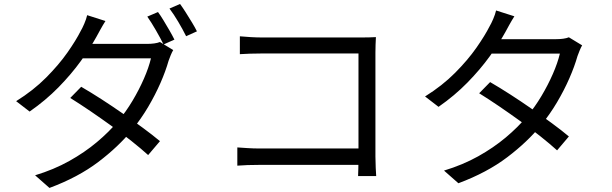

<svg xmlns="http://www.w3.org/2000/svg" viewBox="-20 -866 3040 954"><path d="M765 -806.2Q778 -788.8 792.8 -764.2Q807.7 -739.7 822.1 -714.7Q836.5 -689.7 846.7 -669.2L792.6 -645.1Q777.8 -675.5 754.8 -715.3Q731.9 -755.1 711.9 -783.5ZM874.6 -846.3Q888.2 -827.9 903.8 -803Q919.5 -778.1 934.4 -753.6Q949.3 -729.1 958.5 -710.3L904.8 -686.1Q888.5 -719 865.9 -757.3Q843.3 -795.5 822.1 -823.5ZM383.5 -434.8Q431.5 -406.9 484.5 -372.8Q537.4 -338.6 590 -302Q642.6 -265.5 690.4 -230.4Q738.2 -195.3 774.8 -164.6L716.1 -95.6Q681.7 -126.8 634.6 -164.2Q587.6 -201.7 534.4 -240.1Q481.1 -278.5 428.3 -314.5Q375.4 -350.4 329.1 -379.3ZM840.7 -617.3Q834.4 -606.8 828.1 -591.4Q821.9 -576 817.6 -563.9Q803.2 -513 777.4 -453.9Q751.6 -394.9 716.3 -335Q681 -275.2 636.6 -220.6Q568.8 -137.3 468.4 -61.2Q368 14.9 225.8 67.8L154.4 5Q247.7 -23.3 324.1 -66Q400.5 -108.6 461.4 -159.8Q522.3 -210.9 566.9 -264.4Q605.9 -310.8 638.5 -365.5Q671.2 -420.3 695.1 -475.1Q719.1 -530 730.1 -576.2H359.5L391.5 -647.9H709.4Q729.5 -647.9 746.3 -650.2Q763.1 -652.5 774.8 -657.3ZM504 -761.6Q491.5 -742 479.1 -719.6Q466.7 -697.2 459.2 -683.2Q429.3 -628.8 381.9 -563.1Q334.5 -497.5 270.8 -432.3Q207 -367.2 127.2 -311.7L60.2 -363.3Q146.2 -417 209.4 -480.7Q272.6 -544.4 315.3 -605.3Q357.9 -666.2 380.9 -711.9Q388.8 -725 398.8 -748.2Q408.8 -771.4 413.1 -790.6Z M1171.8 -685.6Q1196.9 -683.2 1227.1 -681.5Q1257.3 -679.8 1281.2 -679.8H1773.5Q1792 -679.8 1812.6 -680.2Q1833.1 -680.6 1847.8 -681.6Q1846.8 -664.8 1846.1 -643.4Q1845.4 -622 1845.4 -604.4V-87.8Q1845.4 -61 1846.9 -31.8Q1848.4 -2.7 1849.2 8.7H1759.2Q1759.6 -2.7 1760.4 -27.5Q1761.2 -52.4 1761.2 -79.2V-600.3H1281.8Q1253.9 -600.3 1221.6 -599.3Q1189.3 -598.3 1171.8 -596.9ZM1159.2 -133.5Q1178.4 -132.2 1208.8 -130.2Q1239.1 -128.2 1269.8 -128.2H1806.1V-46.8H1272.4Q1242 -46.8 1210.7 -45.8Q1179.5 -44.7 1159.2 -42.9Z M2415.3 -458.1Q2463.3 -430.3 2516.3 -396.1Q2569.2 -362 2621.8 -325.4Q2674.5 -288.9 2722.2 -253.8Q2770 -218.7 2806.6 -188L2748 -118.9Q2713.5 -150.2 2666.5 -187.6Q2619.4 -225.1 2566.2 -263.5Q2512.9 -301.9 2460.1 -337.9Q2407.2 -373.8 2360.9 -402.6ZM2872.5 -640.7Q2866.2 -630.1 2860 -614.7Q2853.7 -599.3 2849.4 -587.3Q2835 -536.4 2809.2 -477.3Q2783.4 -418.2 2748.1 -358.4Q2712.8 -298.6 2668.4 -244Q2600.7 -160.7 2500.2 -84.6Q2399.8 -8.5 2257.7 44.5L2186.2 -18.4Q2279.5 -46.7 2355.9 -89.3Q2432.3 -132 2493.2 -183.1Q2554.1 -234.3 2598.7 -287.8Q2637.7 -334.1 2670.3 -388.9Q2703 -443.7 2726.9 -498.5Q2750.9 -553.4 2761.9 -599.6H2391.3L2423.3 -671.3H2741.2Q2761.3 -671.3 2778.1 -673.6Q2795 -675.9 2806.6 -680.7ZM2535.8 -785Q2523.3 -765.4 2510.9 -743Q2498.6 -720.6 2491 -706.6Q2461.1 -652.2 2413.7 -586.5Q2366.3 -520.9 2302.6 -455.7Q2238.8 -390.6 2159 -335.1L2092 -386.7Q2178 -440.4 2241.2 -504.1Q2304.5 -567.8 2347.1 -628.7Q2389.7 -689.6 2412.7 -735.3Q2420.6 -748.3 2430.6 -771.6Q2440.6 -794.8 2444.9 -814Z"/></svg>

Font: Shanggu Sans SC VF
Style: Regular
Weight: 250
Designer: GuiWonder
Version: Version 1.021